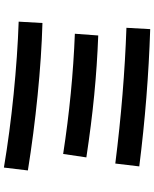

<svg xmlns="http://www.w3.org/2000/svg" viewBox="76 -844 785 978"><g transform="rotate(90 469.0 -354.5)"><path d="M89.8 -56.6 96.7 -177.7Q268.1 -172.9 465.1 -153.1Q662.1 -133.3 847.7 -103.5L833 18.6Q655.8 -11.2 458.5 -31Q261.2 -50.8 89.8 -56.6ZM151.4 -342.8 160.2 -461.9Q314 -456.1 463.9 -441.4Q613.8 -426.8 781.2 -401.4L763.7 -283.2Q451.7 -331.1 151.4 -342.8ZM121.1 -605.5 127.9 -726.6Q475.6 -715.3 827.1 -670.9L812.5 -548.8Q455.6 -593.8 121.1 -605.5Z"/></g></svg>

Font: Pretendard JP
Style: Bold
Weight: 700
Designer: Base glyphs from Inter by Rasmus Andersson; Hangeul glyphs from Noto Sans CJK(Source Han Sans) by Jang Soo-young and Kan
Foundry: Kil Hyung-jin
Version: Version 1.309